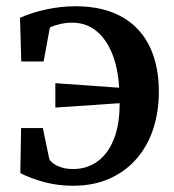

<svg xmlns="http://www.w3.org/2000/svg" viewBox="-20 -582 558 614"><path d="M213 12Q164.5 12 121 0.2Q77.5 -11.5 45 -28.5L47.5 -172.5H117L137 -76.5Q138 -69.5 147.5 -61.5Q157 -53.5 173.8 -47.5Q190.5 -41.5 214 -41.5Q259 -41.5 292.8 -66.5Q326.5 -91.5 344.8 -138.8Q363 -186 362.5 -252L157 -238V-316L361 -301.5Q357.5 -363.5 338.8 -410.2Q320 -457 287.8 -483.2Q255.5 -509.5 210.5 -509.5Q190.5 -509.5 170.8 -504.8Q151 -500 139.5 -494L119.5 -385.5H48L44 -525Q80.5 -541.5 127.5 -551.8Q174.5 -562 220.5 -562Q287.5 -562 337.5 -543Q387.5 -524 421 -488.2Q454.5 -452.5 471.2 -402Q488 -351.5 488 -288Q488 -226.5 470.8 -172.2Q453.5 -118 418.8 -76.8Q384 -35.5 332.5 -11.8Q281 12 213 12Z"/></svg>

Font: Merriweather 36pt SemiBold
Style: Regular
Weight: 600
Version: Version 2.100